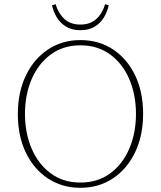

<svg xmlns="http://www.w3.org/2000/svg" viewBox="-20 -881 767 915"><path d="M363 14Q276 14 208.5 -30.5Q141 -75 103 -154Q65 -233 65 -337Q65 -441 103 -520.5Q141 -600 208.5 -645Q276 -690 363 -690Q451 -690 518.5 -645.5Q586 -601 624 -522Q662 -443 662 -339Q662 -235 624 -155.5Q586 -76 518.5 -31Q451 14 363 14ZM363 -11Q446 -11 505.5 -55Q565 -99 596.5 -173.5Q628 -248 628 -338Q628 -429 596.5 -503Q565 -577 505.5 -621Q446 -665 363 -665Q281 -665 221.5 -621Q162 -577 130.5 -503Q99 -429 99 -338Q99 -248 130.5 -173.5Q162 -99 221.5 -55Q281 -11 363 -11ZM228 -856 245 -861Q258 -817 287 -790.5Q316 -764 363 -764Q410 -764 439 -790.5Q468 -817 481 -861L498 -856Q492 -826 475.5 -798.5Q459 -771 431.5 -754Q404 -737 363 -737Q323 -737 295 -754Q267 -771 250.5 -798.5Q234 -826 228 -856Z"/></svg>

Font: Source Serif 4 SmText ExtraLight
Style: Regular
Weight: 200
Designer: Frank Grießhammer
Foundry: Adobe
Version: Version 4.005;hotconv 1.1.0;makeotfexe 2.6.0